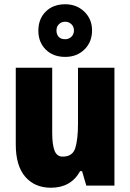

<svg xmlns="http://www.w3.org/2000/svg" viewBox="-20 -871 611 901"><path d="M517 -553V0H385L365 -68H356Q313 10 219 10Q143 10 98.5 -41.5Q54 -93 54 -193V-553H225V-248Q225 -192 236 -164Q247 -136 274 -136Q321 -136 333.5 -177Q346 -218 346 -289V-553ZM286 -604Q229 -604 194.5 -638.5Q160 -673 160 -727Q160 -782 194.5 -816.5Q229 -851 286 -851Q340 -851 376 -816Q412 -781 412 -728Q412 -674 376.5 -639Q341 -604 286 -604ZM286 -687Q303 -687 315 -698.5Q327 -710 327 -728Q327 -746 315 -757.5Q303 -769 286 -769Q268 -769 256.5 -757.5Q245 -746 245 -728Q245 -710 255 -698.5Q265 -687 286 -687Z"/></svg>

Font: Noto Sans Lao Looped Condensed Black
Style: Regular
Weight: 900
Width: 3
Designer: Mark Frömberg, Ben Mitchell
Foundry: The Fontpad Ltd
Version: Version 1.002; ttfautohint (v1.8.4.7-5d5b)